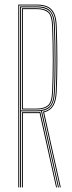

<svg xmlns="http://www.w3.org/2000/svg" viewBox="-20 -820 314 840"><path d="M60 0V-800H142Q168.2 -800 187 -791.8Q205.8 -783.5 216.2 -763.4Q226.8 -743.2 228 -707Q231.2 -624.2 231 -552.6Q230.8 -481 228 -418Q226.2 -378.5 213.2 -357Q200.2 -335.5 173 -328.5L246 0H242L168.2 -331.5Q196 -337.2 209.1 -357.9Q222.2 -378.5 224 -418.2Q226.8 -481.5 226.9 -553.8Q227 -626 224 -707Q222.8 -742.5 212.5 -761.8Q202.2 -781 184.4 -788.5Q166.5 -796 142 -796H64V0ZM76 0V-329H141Q145.2 -329 149 -329.2Q152.8 -329.5 156.5 -329.8L229.5 0H225.5L153.2 -325.5Q150.8 -325.2 147.6 -325.1Q144.5 -325 141 -325H80V0ZM68 0V-792H142Q166.2 -792 183.1 -784.8Q200 -777.5 209.4 -759.1Q218.8 -740.8 220 -706.8Q222.8 -630 222.9 -556.2Q223 -482.5 220 -418.2Q218.2 -377.5 204.8 -358.4Q191.2 -339.2 163.5 -334.8L237.8 0H233.8L159.5 -334Q154.8 -333.5 150 -333.2Q145.2 -333 141 -333H72V0ZM72 -337H141Q175.2 -337 194.5 -352.8Q213.8 -368.5 216 -418.5Q218.8 -481.5 218.9 -554.2Q219 -627 216 -706.5Q214.2 -756 195.2 -772Q176.2 -788 142 -788H72ZM76 -341V-784H142Q174.8 -784 192.5 -769Q210.2 -754 212 -706.5Q214.8 -629.2 214.9 -556Q215 -482.8 212 -418.5Q209.8 -369.2 191.1 -355.1Q172.5 -341 141 -341ZM80 -345H141Q171.5 -345 188.8 -358.5Q206 -372 208 -418.8Q210.8 -482 210.9 -554.5Q211 -627 208 -706.5Q206.2 -753.5 188.9 -766.8Q171.5 -780 142 -780H80Z"/></svg>

Font: Big Shoulders Inline Display Thin Thin
Style: Regular
Weight: 250
Version: Version 2.002